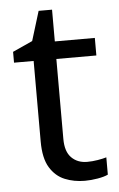

<svg xmlns="http://www.w3.org/2000/svg" viewBox="-50 -695 461 741"><g transform="rotate(-5 180.5 -324.5)"><path d="M264 -62Q284 -62 305 -65.5Q326 -69 339 -73V-6Q325 1 299 5.5Q273 10 249 10Q207 10 171.5 -4.5Q136 -19 114 -55Q92 -91 92 -156V-468H16V-510L93 -545L128 -659H180V-536H335V-468H180V-158Q180 -109 203.5 -85.5Q227 -62 264 -62Z"/></g></svg>

Font: Noto Sans Tifinagh
Style: Regular
Weight: 400
Designer: JamraPatel
Foundry: JamraPatel LLC
Version: Version 2.004; ttfautohint (v1.8.4.7-5d5b)